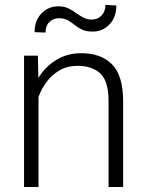

<svg xmlns="http://www.w3.org/2000/svg" viewBox="-20 -752 590 772"><path d="M292.5 -487.3Q251 -487.3 219.7 -469.2Q188.5 -451.2 167.2 -422.6Q146 -394 134.8 -361.8V0H76.7V-528.3H132.3L134.3 -438.5Q161.6 -483.4 205.8 -510.7Q250 -538.1 306.6 -538.1Q385.7 -538.1 430.4 -493.4Q475.1 -448.7 475.1 -344.2V0H416.5V-344.7Q416.5 -426.3 383.1 -456.8Q349.6 -487.3 292.5 -487.3ZM403.8 -732.4 447.8 -730Q447.8 -682.6 420.2 -653.8Q392.6 -625 352.1 -625Q326.7 -625 309.8 -633.1Q293 -641.1 279.8 -651.9Q266.6 -662.6 252.2 -670.7Q237.8 -678.7 216.8 -678.7Q194.3 -678.7 178.7 -663.6Q163.1 -648.4 163.1 -621.1L119.1 -622.6Q119.1 -669.4 146.7 -698Q174.3 -726.6 214.4 -726.6Q237.8 -726.6 254.6 -718.5Q271.5 -710.4 285.6 -700Q299.8 -689.5 314.9 -681.4Q330.1 -673.3 350.1 -673.3Q372.6 -673.3 388.2 -689.5Q403.8 -705.6 403.8 -732.4Z"/></svg>

Font: Vazirmatn UI ExtraLight
Style: Regular
Weight: 200
Designer: Saber Rastikerdar
Foundry: Saber Rastikerdar
Version: Version 33.003